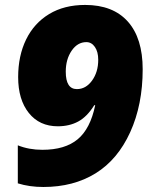

<svg xmlns="http://www.w3.org/2000/svg" viewBox="-20 -744 620 774"><path d="M555.2 -464.8Q555.2 -321.8 504.9 -211.2Q454.6 -100.6 365.5 -45.4Q276.4 9.8 154.8 9.8Q98.6 9.8 51.8 -4.9V-158.2Q96.7 -140.1 150.9 -140.1Q242.2 -140.1 293.2 -182.6Q344.2 -225.1 363.8 -319.8H359.9Q331.1 -273.4 295.4 -254.2Q259.8 -234.9 212.9 -234.9Q139.2 -234.9 96.2 -288.6Q53.2 -342.3 53.2 -433.1Q53.2 -519 85.2 -584.7Q117.2 -650.4 178 -687.3Q238.8 -724.1 323.2 -724.1Q435.5 -724.1 495.4 -657Q555.2 -589.8 555.2 -464.8ZM328.1 -574.2Q292.5 -574.2 268.8 -539.6Q245.1 -504.9 245.1 -455.1Q245.1 -384.8 290 -384.8Q326.2 -384.8 351.1 -419.2Q376 -453.6 376 -502.9Q376 -535.2 362.5 -554.7Q349.1 -574.2 328.1 -574.2Z"/></svg>

Font: TypoPRO Open Sans
Style: Italic
Weight: 800
Italic angle: -12°
Foundry: Ascender Corporation
Version: Version 1.10